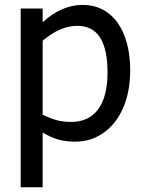

<svg xmlns="http://www.w3.org/2000/svg" viewBox="-20 -581 593 802"><path d="M523.9 -287.1C523.9 -453.6 449.2 -560.5 325.2 -560.5C267.1 -560.5 211.4 -536.6 158.2 -488.3V-545.4H66.4V201.2H158.2V-27.3C203.1 -0.5 241.2 10.7 293.9 10.7C338.4 10.7 377.9 -1.5 412.6 -26.4C482.4 -75.2 523.9 -168 523.9 -287.1ZM429.2 -276.9C429.2 -143.6 374.5 -71.8 278.8 -71.8C256.8 -71.8 237.3 -73.7 220.2 -78.1C203.1 -82.5 182.1 -90.3 158.2 -102.1V-411.1C207.5 -452.6 255.4 -473.1 302.7 -473.1C390.1 -473.1 429.2 -405.3 429.2 -276.9Z"/></svg>

Font: SG Kara
Style: Regular
Weight: 400
Designer: Damoon Khanjanzadeh
Version: Version 1.000